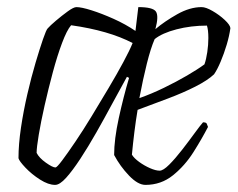

<svg xmlns="http://www.w3.org/2000/svg" viewBox="-20 -520 668 540"><path d="M135 0Q116 0 92.5 -15Q69 -30 51.5 -48.5Q34 -67 32 -75Q32 -114 39 -161Q46 -208 57 -255.5Q68 -303 80 -343.5Q92 -384 101 -410Q110 -436 114 -440Q121 -448 137.5 -462Q154 -476 170.5 -488Q187 -500 195 -500Q209 -500 237.5 -491Q266 -482 299.5 -467Q333 -452 361 -433L369 -500Q410 -500 418.5 -487.5Q427 -475 417 -438Q443 -460 478.5 -480Q514 -500 547 -500Q559 -500 578 -489Q597 -478 612 -464Q627 -450 628 -441Q625 -419 617.5 -394Q610 -369 600.5 -346.5Q591 -324 582 -311Q564 -294 529.5 -276.5Q495 -259 452.5 -243Q410 -227 367 -211Q362 -181 358 -149Q354 -117 351 -85Q357 -75 371.5 -64.5Q386 -54 402 -47Q418 -40 429 -40Q439 -40 456 -57Q473 -74 492 -98.5Q511 -123 527 -145Q543 -167 551 -176Q560 -176 561.5 -172Q563 -168 565 -163Q548 -130 524 -92Q500 -54 466.5 -27Q433 0 389 0Q368 0 343 -26Q318 -52 301 -84Q301 -128 314 -187.5Q327 -247 343 -301L337 -304Q318 -270 296 -229Q274 -188 251 -147.5Q228 -107 206 -73.5Q184 -40 166 -20Q148 0 135 0ZM136 -49Q140 -49 155 -69Q170 -89 192 -121.5Q214 -154 238 -193.5Q262 -233 285.5 -272.5Q309 -312 327 -345.5Q345 -379 353 -399Q286 -434 180 -449Q168 -435 154.5 -399Q141 -363 128.5 -316.5Q116 -270 105.5 -223.5Q95 -177 89 -141Q83 -105 83 -90Q90 -76 109 -62.5Q128 -49 136 -49ZM372 -244Q406 -256 441 -273Q476 -290 506 -307.5Q536 -325 555 -339Q560 -353 563 -373.5Q566 -394 566 -413Q566 -436 562 -448Q517 -448 476.5 -437.5Q436 -427 415 -410Q404 -385 393 -341Q382 -297 372 -244Z"/></svg>

Font: Texturina 72pt 72pt Thin
Style: Italic
Weight: 100
Italic angle: -11°
Designer: Guillermo Torres Carreño
Foundry: Omnibus-Type
Version: Version 1.002; ttfautohint (v1.8.3)